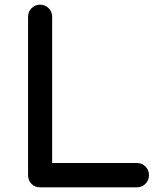

<svg xmlns="http://www.w3.org/2000/svg" viewBox="-20 -801 682 821"><path d="M151 0Q129 0 114.5 -15Q100 -30 100 -52V-729Q100 -751 115 -766Q130 -781 151 -781Q173 -781 188 -766Q203 -751 203 -729V-104H565Q587 -104 602 -89Q617 -74 617 -52Q617 -30 602 -15Q587 0 565 0Z"/></svg>

Font: Comfortaa
Style: Bold
Weight: 700
Designer: Johan Aakerlund
Foundry: Johan Aakerlund
Version: Version 3.104; ttfautohint (v1.8.1.43-b0c9)